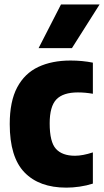

<svg xmlns="http://www.w3.org/2000/svg" viewBox="-20 -828 465 858"><path d="M276.5 10.5Q155 10.5 89.2 -57.8Q23.5 -126 23.5 -273.5Q23.5 -375 56.8 -437.5Q90 -500 151 -528.8Q212 -557.5 295 -557.5Q348 -557.5 395 -548V-409Q361 -415 328 -415Q262 -415 232 -383.8Q202 -352.5 202 -276.5Q202 -193.5 230 -162.8Q258 -132 315 -132Q349.5 -132 395 -147V-7.5Q367 1.5 336 6Q305 10.5 276.5 10.5ZM152.5 -613 252.5 -808H425L301.5 -613Z"/></svg>

Font: Encode Sans Cnd XBd
Style: Regular
Weight: 800
Width: 3
Designer: Multiple Designers
Foundry: Impallari Type
Version: Version 3.002; ttfautohint (v1.8.3) -l 8 -r 50 -G 200 -x 14 